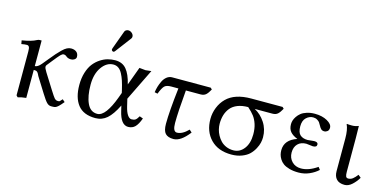

<svg xmlns="http://www.w3.org/2000/svg" viewBox="-68 -1049 2872 1428"><g transform="rotate(15 1368.5 -335.0)"><path d="M458.5 -391.6Q458.5 -379.4 446.8 -371.1Q435.1 -362.8 420.4 -362.8Q396 -362.8 381.3 -376Q371.6 -384.8 358.9 -384.8Q348.6 -384.8 335.2 -371.1Q321.8 -357.4 290 -317.4L255.4 -273.9Q251.5 -269 251.5 -261.2Q251.5 -250 268.6 -222.7L341.3 -106.9Q371.1 -59.6 378.9 -51.3Q390.6 -38.6 403.8 -38.6Q405.3 -38.6 407.7 -38.6Q410.2 -38.6 411.1 -38.6Q416.5 -38.6 420.4 -41.7Q424.3 -44.9 438 -60.5Q456.5 -43.9 457 -43.9Q435.5 -17.6 422.4 -5.6Q409.2 6.3 400.6 9.3Q392.1 12.2 378.4 12.2Q377 12.2 373 12.2Q369.1 12.2 366.7 12.2Q349.1 12.2 334 -2.9Q318.8 -18.1 291 -63L217.8 -180.2Q215.8 -184.1 212.4 -191.4Q209 -198.7 206.8 -201.7Q204.6 -204.6 200.4 -208.7Q196.3 -212.9 189.7 -214.4Q183.1 -215.8 173.3 -215.8V0Q134.8 3.9 109.9 12.2L98.6 0V-337.4Q98.6 -363.8 93 -373Q87.4 -382.3 76.2 -382.3Q58.6 -382.3 34.2 -377.4L29.3 -404.8Q104.5 -417 138.2 -436Q148.4 -441.9 158.2 -441.9H173.3V-245.1Q195.3 -245.1 220.7 -275.4L258.8 -321.8Q285.6 -354.5 299.3 -370.1Q313 -385.7 333.3 -405.8Q353.5 -425.8 369.6 -433.8Q385.7 -441.9 401.9 -441.9Q426.8 -441.9 442.6 -429.2Q458.5 -416.5 458.5 -391.6Z M777.3 -682.1Q792.5 -682.1 805.4 -670.7Q818.4 -659.2 818.4 -644Q818.4 -635.7 813.5 -628.9L721.7 -507.3Q715.8 -499.5 710.4 -499.5Q704.6 -499.5 700 -503.7Q695.3 -507.8 695.3 -513.2Q695.3 -515.6 697.3 -522.5L749.5 -665Q752.4 -672.9 760.5 -677.5Q768.6 -682.1 777.3 -682.1ZM900.9 -189 914.6 -131.3Q924.3 -91.3 938.7 -70.1Q953.1 -48.8 970.2 -48.8Q989.7 -48.8 1000.5 -56.4Q1011.2 -64 1023.9 -86.4L1050.8 -76.7Q1033.7 -29.3 1012.9 -8.5Q992.2 12.2 960 12.2Q903.8 12.2 880.4 -88.9L871.1 -128.4Q834 -53.2 796.1 -20.5Q758.3 12.2 707.5 12.2Q615.7 12.2 572.5 -43Q529.3 -98.1 529.3 -195.8Q529.3 -249 542.7 -292Q556.2 -335 577.6 -362.3Q599.1 -389.6 627.4 -408.2Q655.8 -426.8 684.1 -434.3Q712.4 -441.9 741.2 -441.9Q796.4 -441.9 827.6 -404.5Q858.9 -367.2 876.5 -293V-292L928.7 -433.6Q936 -433.6 952.4 -431.2Q968.8 -428.7 976.6 -428.7Q984.4 -428.7 999.5 -431.2Q1014.6 -433.6 1020.5 -433.6ZM850.1 -219.7 845.2 -241.2Q835.9 -280.8 826.9 -308.3Q817.9 -335.9 805.2 -359.9Q792.5 -383.8 775.4 -395.8Q758.3 -407.7 736.3 -407.7Q684.6 -407.7 647.2 -355.2Q609.9 -302.7 609.9 -219.2Q609.9 -131.3 635 -76.7Q660.2 -22 712.9 -22Q746.1 -22 776.9 -63.2Q807.6 -104.5 835 -178.7Z M1182.1 -428.7Q1182.1 -428.7 1479 -428.7L1490.2 -417.5Q1474.6 -388.2 1459.5 -374.5Q1444.3 -360.8 1418.5 -360.8H1305.7Q1290.5 -191.4 1290.5 -106.4Q1290.5 -40.5 1321.8 -40.5Q1362.8 -40.5 1408.7 -86.9L1427.7 -69.3Q1365.2 12.2 1309.1 12.2Q1266.1 12.2 1246.3 -9Q1226.6 -30.3 1226.6 -83.5Q1226.6 -178.2 1248 -360.8H1192.4Q1156.7 -360.8 1141.6 -345.9Q1126.5 -331.1 1107.9 -283.2L1085 -288.1Q1087.9 -310.5 1094.5 -332.8Q1101.1 -355 1112.3 -377.7Q1123.5 -400.4 1141.6 -414.6Q1159.7 -428.7 1182.1 -428.7Z M1971.7 -360.8H1835.9Q1884.3 -335.4 1917.2 -285.2Q1950.2 -234.9 1950.2 -171.9Q1950.2 -152.3 1945.3 -130.6Q1940.4 -108.9 1926.5 -82.8Q1912.6 -56.6 1891.8 -36.1Q1871.1 -15.6 1835.2 -1.7Q1799.3 12.2 1754.4 12.2Q1652.8 12.2 1594.7 -47.6Q1536.6 -107.4 1536.6 -203.6Q1536.6 -249.5 1553.7 -292.2Q1570.8 -335 1601.6 -365.7Q1664.6 -428.7 1791 -428.7H2032.2L2043.5 -417.5Q2027.8 -388.2 2012.7 -374.5Q1997.6 -360.8 1971.7 -360.8ZM1760.7 -22Q1810.1 -22 1842.3 -63.7Q1874.5 -105.5 1874.5 -174.8Q1874.5 -218.8 1863.5 -252.7Q1852.5 -286.6 1834.5 -310.3Q1816.4 -334 1785.6 -361.3Q1738.8 -361.3 1704.6 -347.7Q1670.4 -334 1650.6 -309.8Q1630.9 -285.6 1621.6 -255.1Q1612.3 -224.6 1612.3 -187.5Q1612.3 -166.5 1617.7 -144.3Q1623 -122.1 1635 -100.1Q1647 -78.1 1663.8 -60.8Q1680.7 -43.5 1705.8 -32.7Q1731 -22 1760.7 -22Z M2184.6 -118.7Q2184.6 -77.6 2211.4 -49.8Q2238.3 -22 2281.7 -22Q2341.3 -22 2406.2 -67.4L2421.4 -47.9Q2393.6 -22 2354.5 -4.9Q2315.4 12.2 2271.5 12.2Q2231.9 12.2 2201.7 3.7Q2171.4 -4.9 2153.6 -17.8Q2135.7 -30.8 2124.8 -48.6Q2113.8 -66.4 2109.9 -82.5Q2106 -98.6 2106 -115.7Q2106 -195.8 2199.7 -227.1Q2161.6 -242.2 2143.6 -263.9Q2125.5 -285.6 2125.5 -321.8Q2125.5 -335 2129.9 -349.9Q2134.3 -364.7 2145.5 -381.3Q2156.7 -397.9 2173.1 -411.1Q2189.5 -424.3 2217 -433.1Q2244.6 -441.9 2278.3 -441.9Q2334.5 -441.9 2373.8 -419.9Q2413.1 -397.9 2413.1 -370.1Q2413.1 -351.1 2401.9 -342.3Q2390.6 -333.5 2377.9 -333.5Q2362.8 -333.5 2353.8 -341.8Q2344.7 -350.1 2336.4 -366.2Q2328.6 -380.9 2323 -388.7Q2317.4 -396.5 2304 -404.5Q2290.5 -412.6 2272.5 -412.6Q2243.7 -412.6 2220 -390.6Q2196.3 -368.7 2196.3 -324.2Q2196.3 -276.4 2217.5 -257.8Q2238.8 -239.3 2274.9 -239.3Q2275.4 -239.3 2287.1 -240.5Q2298.8 -241.7 2311.3 -242.9Q2323.7 -244.1 2326.2 -244.1Q2355 -244.1 2355 -225.1Q2355 -204.1 2325.2 -204.1Q2321.3 -204.1 2299.8 -207Q2278.3 -210 2273.9 -210Q2232.4 -210 2208.5 -185.5Q2184.6 -161.1 2184.6 -118.7Z M2543.5 -322.3Q2543.5 -391.1 2525.4 -428.7L2527.8 -430.7Q2538.1 -428.7 2566.9 -428.7Q2592.3 -428.7 2616.7 -439Q2618.2 -375 2618.2 -342.8V-86.4Q2618.2 -62 2622.8 -51.3Q2627.4 -40.5 2641.1 -40.5Q2660.2 -40.5 2675.8 -52.7Q2691.4 -64.9 2708.5 -87.4L2729.5 -69.8Q2710.4 -37.1 2683.1 -12.5Q2655.8 12.2 2626.5 12.2Q2585 12.2 2564.2 -9.8Q2543.5 -31.7 2543.5 -71.3Z"/></g></svg>

Font: Libertinage
Style: l
Weight: 400
Designer: OSP
Foundry: OSP
Version: Version 1.0; 2008; OFL relea